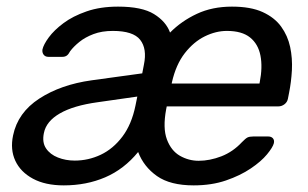

<svg xmlns="http://www.w3.org/2000/svg" viewBox="-20 -550 931 580"><path d="M172.7 10Q116.9 10 79.5 -10.2Q42.1 -30.4 26.3 -64.3Q10.5 -98.3 19.5 -140.9Q33.7 -209.8 98.6 -252.1Q163.6 -294.4 256.8 -307.4L409.7 -328.4L414.8 -355Q424.6 -402.9 403.4 -429.8Q382.3 -456.6 320.8 -456.6Q287.6 -456.6 262.3 -447Q237.1 -437.4 219.7 -423.3Q202.3 -409.2 192 -395.4Q186.9 -385.6 181.6 -382Q176.2 -378.3 168.7 -378.3H126Q116.8 -378.3 111.9 -384.7Q107 -391.1 108.2 -400.3Q111.4 -415.3 127.4 -437.1Q143.4 -458.9 171.8 -480.1Q200.2 -501.3 241.5 -515.6Q282.8 -530 336.6 -530Q408.8 -530 445.2 -507.5Q481.6 -485 493.7 -451.6Q528.1 -486.4 574.7 -508.2Q621.2 -530 680.7 -530Q737.2 -530 773.3 -513.6Q809.4 -497.1 829.3 -469.6Q849.2 -442.1 856.5 -408.1Q863.7 -374.1 861.8 -338Q859.8 -302 853.2 -269.4L849.7 -251.6Q847.7 -241.4 839.3 -235Q830.9 -228.6 820.7 -228.6H483.7L481.9 -219.6Q471.4 -163 484.2 -128.8Q497 -94.6 523.5 -79.4Q550 -64.3 580.2 -64.3Q613.6 -64.3 648.7 -77.8Q683.7 -91.4 710.8 -120.5Q721.8 -131.9 727.8 -134.8Q733.9 -137.7 745.1 -137.7H790.3Q799.5 -137.7 804.4 -132.2Q809.3 -126.6 807.3 -117.4Q804.1 -104.9 786.6 -83.7Q769.1 -62.4 737.5 -41.1Q705.9 -19.7 662.7 -4.9Q619.4 10 565.1 10Q494.3 10 454.3 -18.1Q414.3 -46.2 397.3 -90.8Q354.7 -38.8 297.9 -14.4Q241.1 10 172.7 10ZM205.7 -64.9Q246.9 -64.9 284.4 -82.6Q321.9 -100.4 349.8 -137.4Q377.6 -174.4 389.1 -230.4L394.8 -258.3L275.1 -241.2Q201.8 -231.1 160.7 -207.3Q119.5 -183.5 112.6 -148.1Q106.7 -120 119.1 -101.7Q131.4 -83.4 154.9 -74.2Q178.3 -64.9 205.7 -64.9ZM498.6 -297.6H763.8L764.6 -301.6Q773.6 -346.9 766.8 -382Q760 -417 735.4 -436.8Q710.8 -456.6 665.3 -456.6Q632 -456.6 598.5 -440.1Q564.9 -423.5 538.2 -389.3Q511.6 -355.1 499.4 -301.6Z"/></svg>

Font: Rubik Light
Style: Italic
Weight: 300
Italic angle: -12°
Designer: Hubert and Fischer
Foundry: Hubert and Fischer
Version: Version 2.300;gftools[0.9.30]